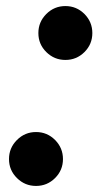

<svg xmlns="http://www.w3.org/2000/svg" viewBox="-20 -610 328 640"><path d="M107.9 -499.8Q107.9 -536.9 134.4 -563.4Q160.9 -589.8 198 -589.8Q235.1 -589.8 261.5 -563.4Q287.8 -536.9 287.8 -499.8Q287.8 -462.6 261.5 -436.4Q235.1 -410.2 198 -410.2Q160.9 -410.2 134.4 -436.4Q107.9 -462.6 107.9 -499.8ZM10 -79.8Q10 -116.9 36.5 -143.4Q63 -169.9 100.1 -169.9Q137.2 -169.9 163.6 -143.4Q189.9 -116.9 189.9 -79.8Q189.9 -42.7 163.6 -16.5Q137.2 9.8 100.1 9.8Q63 9.8 36.5 -16.5Q10 -42.7 10 -79.8Z"/></svg>

Font: Bodoni* 36
Style: Bold Italic
Weight: 700
Italic angle: -13°
Version: Version 2.000; ttfautohint (v1.8.1)